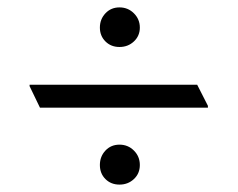

<svg xmlns="http://www.w3.org/2000/svg" viewBox="-20 -636 644 519"><path d="M542 -345H88L60 -403V-407H513L542 -350ZM358 -190Q358 -167 342 -152Q326 -137 303 -137Q280 -137 265 -152Q250 -167 250 -190Q250 -213 265 -229Q280 -245 303 -245Q326 -245 342 -229Q358 -213 358 -190ZM358 -561.5Q358 -539 342 -524Q326 -509 303 -509Q280 -509 265 -524Q250 -539 250 -561.5Q250 -584 265 -600Q280 -616 303 -616Q326 -616 342 -600Q358 -584 358 -561.5Z"/></svg>

Font: Halant
Style: Regular
Weight: 400
Designer: Hitesh Malaviya (Devanagari), Satya Rajpurohit (Latin)
Foundry: Indian Type Foundry
Version: Version 1.101;PS 1.0;hotconv 1.0.78;makeotf.lib2.5.61930; tt